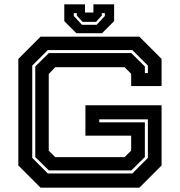

<svg xmlns="http://www.w3.org/2000/svg" viewBox="-20 -870 834 890"><path d="M168 0 65 -103V-597L168 -700H626L729 -597V-471H588V-528L557.5 -558.5H236L206 -527V-171.5L236 -141.5H557.5L588 -172V-241H376V-382H729V-103L626 0ZM201.5 -66H593.5L665.5 -138V-317H440V-303H651.5V-142L588.5 -80H206.5L143.5 -142V-562L206.5 -624H588.5L651.5 -562V-531H665.5V-566L593.5 -638H201.5L129.5 -566V-138ZM334 -716 278 -772V-850H374V-812H413V-850H509V-772L453 -716ZM360 -755H428L466 -796V-809H452V-798L425 -768.5H363L336 -798V-809H322V-796Z"/></svg>

Font: Tourney Expanded Regular
Style: Bold
Weight: 700
Width: 7
Designer: Tyler Finck
Foundry: Etcetera Type Co
Version: Version 1.010; ttfautohint (v1.8.3)